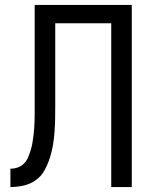

<svg xmlns="http://www.w3.org/2000/svg" viewBox="-20 -755 640 775"><path d="M22 0V-74Q37 -74 51.5 -79Q66 -84 76.5 -94.5Q87 -105 93 -119Q99 -133 103.5 -147.5Q108 -162 110.5 -176.5Q113 -191 115 -206Q117 -221 118 -236Q119 -251 119.5 -266Q120 -281 120 -296Q120 -311 120 -326V-735H512V0H429V-661H203V-328Q203 -301 202.5 -274.5Q202 -248 200 -221Q198 -194 193.5 -167.5Q189 -141 180.5 -115.5Q172 -90 159 -66.5Q146 -43 124 -27.5Q102 -12 75.5 -6Q49 0 22 0Z"/></svg>

Font: R Plex Mono
Style: Regular
Weight: 400
Monospace: yes
Designer: Belleve Invis
Foundry: Belleve Invis
Version: Version 31.8.0